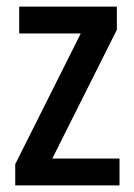

<svg xmlns="http://www.w3.org/2000/svg" viewBox="-20 -560 406 580"><path d="M341 0V-81H138L333 -470V-540H38V-459H224L26 -64V0Z"/></svg>

Font: Noto Sans Sinhala UI Condensed Medium
Style: Regular
Weight: 500
Width: 3
Designer: Jelle Bosma - Monotype Design Team
Foundry: Monotype Imaging Inc.
Version: Version 2.006